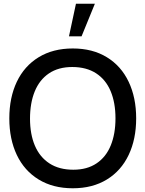

<svg xmlns="http://www.w3.org/2000/svg" viewBox="-20 -995 780 1030"><path d="M489 -975H387.5L350 -800H417.5ZM30 -360Q30 -471.5 70.2 -556.2Q110.5 -641 187.5 -688Q264.5 -735 370.5 -735Q476.5 -735 553.2 -688Q630 -641 670.2 -556.2Q710.5 -471.5 710.5 -360Q710.5 -248.5 670.2 -163.8Q630 -79 553.2 -32Q476.5 15 370.5 15Q264.5 15 187.5 -32Q110.5 -79 70.2 -163.8Q30 -248.5 30 -360ZM599.5 -360Q599.5 -444 573.5 -506Q547.5 -568 495.5 -601.8Q443.5 -635.5 367.5 -635.5Q293 -635.5 242.2 -601Q191.5 -566.5 166.2 -504.2Q141 -442 141 -358.5Q141 -275 167.2 -213.5Q193.5 -152 245.5 -118.2Q297.5 -84.5 373.5 -84.5Q447.5 -84.5 498.2 -118.8Q549 -153 574.2 -215Q599.5 -277 599.5 -360Z"/></svg>

Font: Hauora SemiBold
Style: Regular
Weight: 600
Designer: Wayne Shih
Foundry: WCYS
Version: Version 1.001